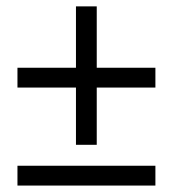

<svg xmlns="http://www.w3.org/2000/svg" viewBox="-20 -576 537 596"><path d="M34.2 -304.2V-365.7H215.8V-556.2H280.3V-365.7H462.4V-304.2H280.3V-126.5H215.8V-304.2ZM462.4 -61.5V0H34.2V-61.5Z"/></svg>

Font: Varta
Style: Regular
Weight: 400
Designer: Joana Correia, Viktoriya Grabowska, Eben Sorkin
Foundry: Sorkin Type
Version: Version 1.003; ttfautohint (v1.3) -l 8 -r 24 -G 200 -x 12 -H